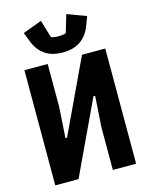

<svg xmlns="http://www.w3.org/2000/svg" viewBox="-137 -1038 875 1124"><g transform="rotate(-15 300.0 -476.0)"><path d="M55 0V-698H196V-593V-439L189 -325L184 -252H194L404 -698H545V0H404V-259L412 -380L416 -446H406L405 -444L196 0ZM300 -740Q234 -740 192 -769.5Q150 -799 129 -854L108 -909L223 -952L255 -845Q261 -842 274 -840Q287 -838 300 -838Q313 -838 326 -840Q339 -842 345 -845L377 -952L492 -909L471 -854Q450 -799 408 -769.5Q366 -740 300 -740Z"/></g></svg>

Font: Lilex
Style: Regular
Weight: 400
Monospace: yes
Designer: Mike Abbink, Paul van der Laan, Pieter van Rosmalen, Mikhael Khrustik
Foundry: Mikhael Khrustik
Version: Version 2.510